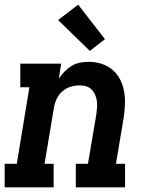

<svg xmlns="http://www.w3.org/2000/svg" viewBox="-24 -803 644 823"><path d="M-4 0V-101H48L102 -429H63V-530H238L228 -465Q238 -481 252 -495.5Q266 -510 283 -520.5Q300 -531 319 -534.5Q338 -538 356 -538Q385 -538 411.5 -529.5Q438 -521 458.5 -503.5Q479 -486 491 -462Q503 -438 508 -410.5Q513 -383 511.5 -354.5Q510 -326 506 -297L473 -101H512V0H301V-101H353L389 -313Q391 -328 392 -342.5Q393 -357 391 -371Q389 -385 383.5 -397.5Q378 -410 368.5 -419.5Q359 -429 345.5 -433Q332 -437 317 -437Q297 -437 278 -431Q259 -425 243 -411Q227 -397 218.5 -378Q210 -359 207 -340L167 -101H206V0ZM361 -585 225 -717 311 -783 426 -635Z"/></svg>

Font: Iosevka Slab Extended Oblique
Style: Bold
Weight: 700
Width: 7
Italic angle: -9°
Monospace: yes
Designer: Belleve Invis
Foundry: Belleve Invis
Version: Version 11.1.1; ttfautohint (v1.8.3)